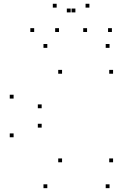

<svg xmlns="http://www.w3.org/2000/svg" viewBox="-20 -969 660 999"><path d="M550 10V-10H530V10ZM568.3 -124.6V-144.6H548.3V-124.6ZM302.9 -124.6V-144.6H282.9V-124.6ZM196.8 -305V-325H176.8V-305ZM196.8 -405.8V-425.8H176.8V-405.8ZM302.9 -585.4V-605.4H282.9V-585.4ZM568.3 -585.4V-605.4H548.3V-585.4ZM550 -720V-740H530V-720ZM226.2 -720V-740H206.2V-720ZM50.8 -456.1V-476.1H30.8V-456.1ZM50.8 -254.8V-274.8H30.8V-254.8ZM226.2 10V-10H206.2V10ZM287 -802.5V-822.5H267V-802.5ZM372.3 -904.5V-924.5H352.3V-904.5ZM347.7 -904.5V-924.5H327.7V-904.5ZM433 -802.5V-822.5H413V-802.5ZM562.2 -802.5V-822.5H542.2V-802.5ZM445.2 -929.4V-949.4H425.2V-929.4ZM274.8 -929.4V-949.4H254.8V-929.4ZM157.8 -802.5V-822.5H137.8V-802.5Z"/></svg>

Font: Monaspace Krypton Dots Var
Style: Regular
Weight: 400
Designer: Riley Cran and the Lettermatic Team
Version: Version 1.100 (Monaspace Krypton Dots)